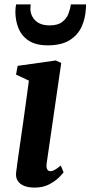

<svg xmlns="http://www.w3.org/2000/svg" viewBox="-20 -842 411 872"><path d="M137.2 10Q108.1 10 88.4 1.6Q68.7 -6.8 59.7 -22.2Q50.6 -37.5 53.2 -58.6Q55.7 -80.8 60.4 -113.3Q65.1 -145.8 70.9 -186.5Q76.7 -227.2 83.5 -274.1Q90.3 -321.1 97.2 -372.1Q104.1 -423.1 111.2 -475.8L52.8 -503.4L60.2 -542.9L233.3 -567.4L258.1 -556L192.1 -101.1Q189.5 -83.1 194 -73.9Q198.5 -64.6 208.4 -64.6Q217.6 -64.6 228.3 -70.3Q238.9 -75.9 255.9 -90.2L268.9 -59.4Q263.7 -52.1 247 -35.4Q230.2 -18.8 202.6 -4.4Q175 10 137.2 10ZM196.3 -636.1Q143.8 -636.1 111.6 -656.7Q79.3 -677.3 64.6 -712.2Q49.8 -747.2 49.8 -790.5Q49.8 -799.9 51 -808.3Q52.2 -816.7 53.3 -821.9H119.5Q119.1 -817.4 118.6 -812.4Q118 -807.4 118 -802Q118 -783.5 127.2 -766.1Q136.3 -748.7 155.6 -737.7Q174.8 -726.7 205.3 -726.7Q242.9 -726.7 262.9 -742.6Q282.9 -758.4 291.2 -780.7Q299.6 -803 301.6 -821.9H370.7Q370.7 -817.7 370.6 -812.5Q370.4 -807.3 369.9 -801.3Q367.7 -758.4 350.6 -720.6Q333.6 -682.9 296.3 -659.5Q259.1 -636.1 196.3 -636.1Z"/></svg>

Font: Merriweather Light
Style: Italic
Weight: 300
Italic angle: -7.8°
Designer: Eben Sorkin
Foundry: Eben Sorkin
Version: Version 2.101